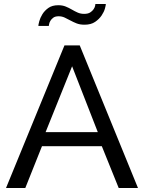

<svg xmlns="http://www.w3.org/2000/svg" viewBox="-20 -936 717 956"><path d="M301 -710H377L667 0H571L487 -208H189L106 0H10ZM467 -278 339 -606 207 -278ZM401 -813Q378 -813 361.5 -819.5Q345 -826 330.5 -834Q316 -842 302 -848.5Q288 -855 272 -855Q255 -855 245.5 -848Q236 -841 231 -832.5Q226 -824 224.5 -816Q223 -808 223 -807H171Q171 -813 175.5 -830Q180 -847 191 -865Q202 -883 221 -896.5Q240 -910 270 -910Q291 -910 307 -903.5Q323 -897 337.5 -888.5Q352 -880 366.5 -873.5Q381 -867 399 -867Q418 -867 429 -874Q440 -881 446 -890Q452 -899 453.5 -906.5Q455 -914 455 -916H507Q507 -910 502.5 -893.5Q498 -877 486 -859Q474 -841 453.5 -827Q433 -813 401 -813Z"/></svg>

Font: Boldmen Medium
Style: Regular
Weight: 400
Designer: Matt McInerney, Pablo Impallari, Rodrigo Fuenzalida
Foundry: LIVING CONCEPT
Version: Version 1.000